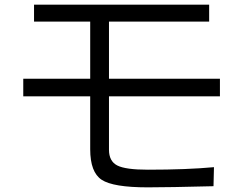

<svg xmlns="http://www.w3.org/2000/svg" viewBox="-20 -763 1040 818"><path d="M79.1 -352.5V-427.7H364.3V-670.9H125V-743.2H871.1V-670.9H444.3V-427.7H917V-352.5H444.3V-125Q444.3 -76.2 479.5 -58.1Q514.6 -40 610.4 -40Q775.4 -40 891.6 -50.8L889.6 30.3Q697.3 35.2 609.4 35.2Q461.9 35.2 413.1 2.9Q364.3 -29.3 364.3 -127V-352.5Z"/></svg>

Font: GenEi M Gothic v2 Regular
Style: Regular
Weight: 400
Version: Version 2.0